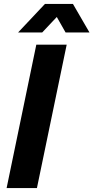

<svg xmlns="http://www.w3.org/2000/svg" viewBox="-20 -956 475 976"><path d="M13.6 0 164.6 -729H319L167.7 0ZM71.9 -790.9 208.6 -936.1H350.7L434.9 -790.9H313.4L268.7 -869.7L194.4 -790.9Z"/></svg>

Font: Mona Sans
Style: Italic
Weight: 200
Italic angle: -11.6951°
Designer: Deni Anggara
Foundry: GitHub
Version: Version 2.000